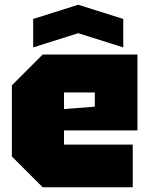

<svg xmlns="http://www.w3.org/2000/svg" viewBox="-20 -790 630 810"><path d="M30 -130V-430L160 -560H560V-240H250V-180H540V0H160ZM250 -330 380 -340V-400H250ZM120 -590V-710L310 -770L500 -710V-590L310 -650Z"/></svg>

Font: Tektur Black
Style: Regular
Weight: 900
Designer: Adam Jagosz
Foundry: Adam Jagosz
Version: Version 1.005;gftools[0.9.30]